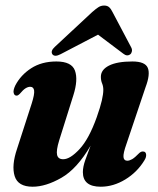

<svg xmlns="http://www.w3.org/2000/svg" viewBox="-20 -680 583 709"><path d="M508.5 -120.5Q518 -120.5 519.5 -110.2Q521 -100 513 -87.5Q486.5 -44 442.5 -17.2Q398.5 9.5 352 9.5Q286 9.5 286 -44.5Q286 -64 295 -89.2Q304 -114.5 314.5 -142Q264.5 -56.5 206.8 -23.5Q149 9.5 100.5 9.5Q46.5 9.5 34.2 -29.5Q22 -68.5 43 -130.5L97 -297.5Q108 -332 106 -345.8Q104 -359.5 91.5 -359.5Q83.5 -359.5 74.5 -354Q65.5 -348.5 53 -333.5Q45.5 -326 40.5 -327Q33 -327 30.5 -336.8Q28 -346.5 36.5 -364.5Q56.5 -403 95.2 -428Q134 -453 188 -453Q244.5 -453 256.8 -419.2Q269 -385.5 251 -328.5L198.5 -161.5Q187 -124 190.8 -108Q194.5 -92 213.5 -92Q239 -92 273.8 -129.5Q308.5 -167 337 -246.5Q350.5 -284.5 356 -308.8Q361.5 -333 361.5 -348Q361.5 -361.5 357 -372Q352.5 -382.5 352.5 -396.5Q352.5 -422.5 382.5 -437.8Q412.5 -453 469 -453Q516 -453 525.8 -429.2Q535.5 -405.5 517.5 -358L447 -148.5Q434.5 -113.5 436 -100Q437.5 -86.5 450 -86.5Q458 -86.5 468 -92.2Q478 -98 495 -115.5Q502.5 -121.5 508.5 -120.5ZM204 -480Q182 -468.5 173.5 -479.5Q165.5 -491.5 182.5 -507L320.5 -635.5Q333 -646.5 342.8 -653Q352.5 -659.5 364.5 -659.5Q376.5 -659.5 383.2 -653.2Q390 -647 395.5 -635.5L464.5 -505Q468.5 -497.5 467 -490.2Q465.5 -483 461 -479.5Q449 -470.5 435 -482L342 -552Z"/></svg>

Font: Fraunces 144pt Soft
Style: Bold Italic
Weight: 700
Italic angle: -16°
Version: Version 1.000;[b76b70a41]